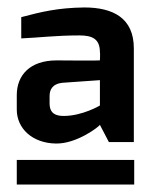

<svg xmlns="http://www.w3.org/2000/svg" viewBox="-20 -759 405 515"><path d="M113 -482V-501C113 -517 119 -534 148 -537L248 -544V-476C248 -476 201 -448 151 -448C130 -448 113 -454 113 -482ZM25 -465C25 -415 66 -375 130 -374C186 -373 245 -419 248 -424L272 -378H339V-629C339 -711 283 -739 206 -739C134 -738 90 -727 37 -713V-656C85 -658 129 -664 193 -664C227 -664 248 -655 248 -619C249 -618 248 -597 248 -597C248 -596 132 -597 132 -597C59 -597 25 -556 25 -504ZM25 -264H340V-330H25Z"/></svg>

Font: Exo
Style: Demi Bold
Weight: 600
Designer: Natanael Gama
Version: Version 1.00